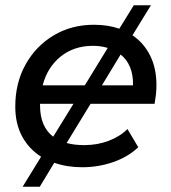

<svg xmlns="http://www.w3.org/2000/svg" viewBox="-20 -629 651 729"><path d="M292 6Q234 6 186 -11L131 80H66L136 -34Q89 -64 63.5 -112Q38 -160 38 -224Q38 -314 77 -384Q116 -454 183.5 -494.5Q251 -535 337 -535Q390 -535 433 -520L488 -609H553L483 -495Q526 -466 550 -418Q574 -370 574 -306Q574 -287 572 -269.5Q570 -252 567 -235H324L233 -86Q262 -78 300 -78Q350 -78 393 -94.5Q436 -111 464 -139L505 -70Q466 -33 409.5 -13.5Q353 6 292 6ZM302 -305 389 -447Q363 -455 333 -455Q261 -455 210.5 -414.5Q160 -374 142 -305ZM182 -110 259 -235H132Q132 -232 132 -229Q132 -148 182 -110ZM438 -422 367 -305H485Q486 -344 474 -373.5Q462 -403 438 -422Z"/></svg>

Font: Montserrat Medium
Style: Italic
Weight: 500
Italic angle: -11.3°
Designer: Julieta Ulanovsky
Foundry: Julieta Ulanovsky
Version: Version 9.000; ttfautohint (v1.8.4.7-5d5b)